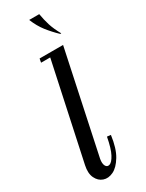

<svg xmlns="http://www.w3.org/2000/svg" viewBox="-187 -666 532 701"><g transform="rotate(-30 79.5 -315.0)"><path d="M81.6 -495H141.6L50.8 -67.2Q47.5 -48.6 53 -38.2Q58.5 -27.9 69.6 -31.3Q80.8 -34.8 92.6 -56.9Q104.5 -79.1 113 -125L128.6 -123.2Q121.6 -70.5 103.4 -40.4Q85.2 -10.2 63.7 0.1Q42.1 10.4 23.2 3.9Q4.4 -2.5 -5.4 -22.9Q-15.2 -43.2 -8.5 -74.6ZM39.6 -479 42.6 -495H91.6L88.6 -479ZM152.8 -535Q130.1 -556.5 111.4 -580.4Q92.8 -604.2 80.1 -635.9H122.4Q126.8 -609.8 134.1 -586.4Q141.5 -563.1 157.1 -535Z"/></g></svg>

Font: Emberly Black
Style: Italic
Weight: 900
Italic angle: -12°
Designer: Rajesh Rajput
Foundry: Rajesh Rajput
Version: Version 1.000